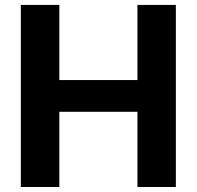

<svg xmlns="http://www.w3.org/2000/svg" viewBox="-20 -747 786 767"><path d="M63.2 0H217V-300.4H529.1V0H682.5V-727.3H529.1V-427.2H217V-727.3H63.2Z"/></svg>

Font: Karasuma Gothic
Style: Bold
Weight: 700
Designer: Rasmus Andersson / Ryoko Nishizuka
Foundry: Genbu
Version: Version 1.00